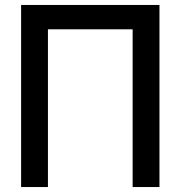

<svg xmlns="http://www.w3.org/2000/svg" viewBox="-20 -753 727 773"><path d="M173 0H65V-733H622V0H514V-635H173Z"/></svg>

Font: Kreadon Light
Style: Bold
Weight: 600
Designer: Reiya WATANABE
Foundry: StudioGnu
Version: Version 1.003; ttfautohint (v1.8.4.7-5d5b);gftools[0.9.32]